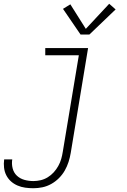

<svg xmlns="http://www.w3.org/2000/svg" viewBox="-51 -785 671 1018"><path d="M126 213Q104 213 82.5 210Q61 207 41.5 198.5Q22 190 7 176.5Q-8 163 -17.5 144.5Q-27 126 -29.5 104Q-32 82 -29 61Q-29 60 -29 60Q-29 60 -29 60H14Q14 60 14 60Q14 60 14 60Q14 60 14 60Q14 60 14 60Q10 84 16 107.5Q22 131 38.5 146.5Q55 162 78 168.5Q101 175 126 175Q145 175 164.5 170.5Q184 166 202 155Q220 144 234 128.5Q248 113 258 95Q268 77 273.5 58Q279 39 282 19L367 -492H189V-530H416L324 26Q320 50 312.5 73.5Q305 97 292.5 119Q280 141 261.5 159.5Q243 178 220.5 190.5Q198 203 174 208Q150 213 126 213ZM376 -602 283 -738 322 -762 404 -632 528 -765 562 -735 423 -602Z"/></svg>

Font: Iosevka Curly XLtExObl
Style: Regular
Weight: 200
Width: 7
Italic angle: -9°
Monospace: yes
Designer: Belleve Invis
Foundry: Belleve Invis
Version: Version 11.0.1; ttfautohint (v1.8.3)